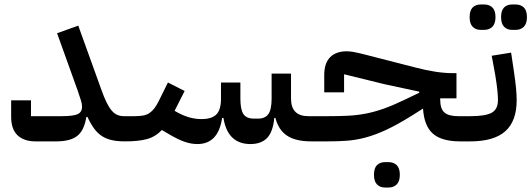

<svg xmlns="http://www.w3.org/2000/svg" viewBox="-20 -634 2383 861"><path d="M139 0Q88 0 59 -27Q30 -54 30 -111V-184H119V-113H255Q308 -113 328 -122Q348 -131 348 -156Q348 -167 343 -183.5Q338 -200 329 -226L236 -485L331 -519L433 -236Q446 -199 457.5 -175.5Q469 -152 481 -138Q493 -124 506.5 -118.5Q520 -113 538 -113H565V-24L540 0Q507 0 482 -5.5Q457 -11 437.5 -23.5Q418 -36 402.5 -57Q387 -78 372 -110L367 -109Q358 -50 327 -25Q296 0 232 0Z M541 -89 565 -113H585Q606 -113 622 -116Q638 -119 650 -127Q662 -135 672 -148Q682 -161 692 -181L733 -264L808 -226L763 -137L770 -133Q800 -116 827.5 -108Q855 -100 884 -100Q929 -100 950 -120.5Q971 -141 971 -192V-264H1058V-192Q1058 -143 1071.5 -122.5Q1085 -102 1119 -102H1137Q1169 -102 1183.5 -122.5Q1198 -143 1198 -192V-304H1285V-192Q1285 -113 1363 -113H1401V-24L1376 0Q1306 0 1267.5 -25.5Q1229 -51 1215 -105H1210Q1204 -42 1177.5 -15Q1151 12 1103 12Q1001 12 982 -105H976Q959 12 865 12Q836 12 805.5 1Q775 -10 733 -35L706 -51Q676 -20 638 -10Q600 0 541 0Z M1377 -89 1401 -113H1450Q1499 -113 1540 -115Q1581 -117 1620 -124.5Q1659 -132 1700 -146.5Q1741 -161 1791 -185L1860 -218V-223L1706 -256L1523 -301V-220H1434V-297Q1434 -351 1460.5 -377.5Q1487 -404 1535 -404Q1548 -404 1565.5 -401Q1583 -398 1622 -388L1844 -331Q1940 -306 2009 -306H2027V-193H1954V-188Q1954 -146 1973 -129.5Q1992 -113 2035 -113H2068V-24L2044 0Q1961 0 1921.5 -34.5Q1882 -69 1877 -147L1826 -115Q1762 -75 1712.5 -52Q1663 -29 1620 -17.5Q1577 -6 1536.5 -3Q1496 0 1450 0H1377ZM1707 207Q1684 207 1670.5 193Q1657 179 1657 150Q1657 120 1670.5 106.5Q1684 93 1707 93H1722Q1745 93 1759 106.5Q1773 120 1773 150Q1773 179 1759 193Q1745 207 1722 207Z M2044 -89 2068 -113H2089Q2157 -113 2185 -128.5Q2213 -144 2213 -185Q2213 -202 2210.5 -228Q2208 -254 2201 -297L2185 -384L2272 -398L2285 -311Q2297 -231 2297 -185Q2297 -91 2246 -45.5Q2195 0 2089 0H2044ZM2277 -500Q2254 -500 2240.5 -514Q2227 -528 2227 -557Q2227 -587 2240.5 -600.5Q2254 -614 2277 -614H2292Q2315 -614 2329 -600.5Q2343 -587 2343 -557Q2343 -528 2329 -514Q2315 -500 2292 -500ZM2136 -500Q2113 -500 2099.5 -514Q2086 -528 2086 -557Q2086 -587 2099.5 -600.5Q2113 -614 2136 -614H2151Q2174 -614 2188 -600.5Q2202 -587 2202 -557Q2202 -528 2188 -514Q2174 -500 2151 -500Z"/></svg>

Font: IBM Plex Arabic Medium
Style: Regular
Weight: 500
Designer: Mike Abbink, Paul van der Laan, Pieter van Rosmalen, Wael Morcos, Khajak Apelian
Foundry: Bold Monday
Version: Version 1.0